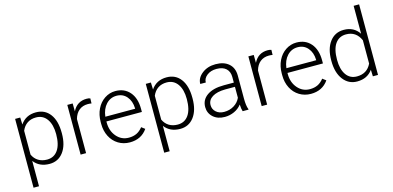

<svg xmlns="http://www.w3.org/2000/svg" viewBox="-82 -1259 4033 1971"><g transform="rotate(-15 1934.5 -273.5)"><path d="M501 -258.8Q501 -135.3 446.3 -62.7Q391.6 9.8 299.8 9.8Q191.4 9.8 133.8 -66.4V203.1H75.7V-528.3H129.9L132.8 -453.6Q189.9 -538.1 298.3 -538.1Q393.1 -538.1 447 -466.3Q501 -394.5 501 -267.1ZM442.4 -269Q442.4 -370.1 400.9 -428.7Q359.4 -487.3 285.2 -487.3Q231.4 -487.3 192.9 -461.4Q154.3 -435.5 133.8 -386.2V-132.8Q154.8 -87.4 193.8 -63.5Q232.9 -39.6 286.1 -39.6Q359.9 -39.6 401.1 -98.4Q442.4 -157.2 442.4 -269Z M874.5 -478.5Q856 -481.9 835 -481.9Q780.3 -481.9 742.4 -451.4Q704.6 -420.9 688.5 -362.8V0H630.4V-528.3H687.5L688.5 -444.3Q734.9 -538.1 837.4 -538.1Q861.8 -538.1 876 -531.7Z M1152.8 9.8Q1085.4 9.8 1031 -23.4Q976.6 -56.6 946.3 -116Q916 -175.3 916 -249V-270Q916 -346.2 945.6 -407.2Q975.1 -468.3 1027.8 -503.2Q1080.6 -538.1 1142.1 -538.1Q1238.3 -538.1 1294.7 -472.4Q1351.1 -406.7 1351.1 -293V-260.3H974.1V-249Q974.1 -159.2 1025.6 -99.4Q1077.1 -39.6 1155.3 -39.6Q1202.1 -39.6 1238 -56.6Q1273.9 -73.7 1303.2 -111.3L1339.8 -83.5Q1275.4 9.8 1152.8 9.8ZM1142.1 -488.3Q1076.2 -488.3 1031 -439.9Q985.8 -391.6 976.1 -310.1H1293V-316.4Q1290.5 -392.6 1249.5 -440.4Q1208.5 -488.3 1142.1 -488.3Z M1889.6 -258.8Q1889.6 -135.3 1835 -62.7Q1780.3 9.8 1688.5 9.8Q1580.1 9.8 1522.5 -66.4V203.1H1464.4V-528.3H1518.6L1521.5 -453.6Q1578.6 -538.1 1687 -538.1Q1781.7 -538.1 1835.7 -466.3Q1889.6 -394.5 1889.6 -267.1ZM1831.1 -269Q1831.1 -370.1 1789.6 -428.7Q1748 -487.3 1673.8 -487.3Q1620.1 -487.3 1581.5 -461.4Q1543 -435.5 1522.5 -386.2V-132.8Q1543.5 -87.4 1582.5 -63.5Q1621.6 -39.6 1674.8 -39.6Q1748.5 -39.6 1789.8 -98.4Q1831.1 -157.2 1831.1 -269Z M2352.5 0Q2343.8 -24.9 2341.3 -73.7Q2310.5 -33.7 2262.9 -12Q2215.3 9.8 2162.1 9.8Q2085.9 9.8 2038.8 -32.7Q1991.7 -75.2 1991.7 -140.1Q1991.7 -217.3 2055.9 -262.2Q2120.1 -307.1 2234.9 -307.1H2340.8V-367.2Q2340.8 -423.8 2305.9 -456.3Q2271 -488.8 2204.1 -488.8Q2143.1 -488.8 2103 -457.5Q2063 -426.3 2063 -382.3L2004.4 -382.8Q2004.4 -445.8 2063 -491.9Q2121.6 -538.1 2207 -538.1Q2295.4 -538.1 2346.4 -493.9Q2397.5 -449.7 2398.9 -370.6V-120.6Q2398.9 -43.9 2415 -5.9V0ZM2168.9 -42Q2227.5 -42 2273.7 -70.3Q2319.8 -98.6 2340.8 -146V-262.2H2236.3Q2148.9 -261.2 2099.6 -230.2Q2050.3 -199.2 2050.3 -145Q2050.3 -100.6 2083.3 -71.3Q2116.2 -42 2168.9 -42Z M2798.8 -478.5Q2780.3 -481.9 2759.3 -481.9Q2704.6 -481.9 2666.7 -451.4Q2628.9 -420.9 2612.8 -362.8V0H2554.7V-528.3H2611.8L2612.8 -444.3Q2659.2 -538.1 2761.7 -538.1Q2786.1 -538.1 2800.3 -531.7Z M3077.1 9.8Q3009.8 9.8 2955.3 -23.4Q2900.9 -56.6 2870.6 -116Q2840.3 -175.3 2840.3 -249V-270Q2840.3 -346.2 2869.9 -407.2Q2899.4 -468.3 2952.1 -503.2Q3004.9 -538.1 3066.4 -538.1Q3162.6 -538.1 3219 -472.4Q3275.4 -406.7 3275.4 -293V-260.3H2898.4V-249Q2898.4 -159.2 2950 -99.4Q3001.5 -39.6 3079.6 -39.6Q3126.5 -39.6 3162.4 -56.6Q3198.2 -73.7 3227.5 -111.3L3264.2 -83.5Q3199.7 9.8 3077.1 9.8ZM3066.4 -488.3Q3000.5 -488.3 2955.3 -439.9Q2910.2 -391.6 2900.4 -310.1H3217.3V-316.4Q3214.8 -392.6 3173.8 -440.4Q3132.8 -488.3 3066.4 -488.3Z M3365.7 -269Q3365.7 -392.1 3420.7 -465.1Q3475.6 -538.1 3569.8 -538.1Q3676.8 -538.1 3732.9 -453.6V-750H3791V0H3736.3L3733.9 -70.3Q3677.7 9.8 3568.8 9.8Q3477.5 9.8 3421.6 -63.7Q3365.7 -137.2 3365.7 -262.2ZM3424.8 -258.8Q3424.8 -157.7 3465.3 -99.4Q3505.9 -41 3579.6 -41Q3687.5 -41 3732.9 -136.2V-384.3Q3687.5 -487.3 3580.6 -487.3Q3506.8 -487.3 3465.8 -429.4Q3424.8 -371.6 3424.8 -258.8Z"/></g></svg>

Font: Vazir Thin FD-UI
Style: Thin-FD-UI
Weight: 100
Designer: Saber Rastikerdar
Foundry: Saber Rastikerdar
Version: Version 30.1.0